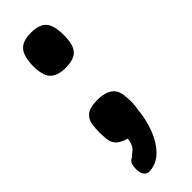

<svg xmlns="http://www.w3.org/2000/svg" viewBox="-210 -485 636 636"><g transform="rotate(-45 108.5 -166.5)"><path d="M53 135Q53 135 47.5 133Q42 131 36.5 123.5Q31 116 31 98Q31 75 38.5 68Q46 61 50 60Q51 58 65.5 46.5Q80 35 83 7Q72 4 63 -0.5Q54 -5 47 -11Q35 -23 33 -41Q31 -59 31 -75Q31 -94 34 -112Q37 -130 51 -142Q65 -154 98 -155Q142 -156 162 -136Q173 -124 175.5 -107Q178 -90 178 -72Q178 -64 177.5 -56Q177 -48 175 -40Q171 8 155 47.5Q139 87 113.5 111Q88 135 53 135ZM104 -304Q66 -304 48.5 -322Q31 -340 31 -386Q32 -415 39 -433Q46 -451 62 -459.5Q78 -468 105 -468Q143 -468 159.5 -449.5Q176 -431 176 -385Q176 -357 169.5 -339Q163 -321 147 -312.5Q131 -304 104 -304Z"/></g></svg>

Font: Fredoka Condensed SemiBold
Style: Regular
Weight: 600
Width: 3
Designer: Ben Nathan
Foundry: Milena B. Brandão, Ben Nathan
Version: Version 2.001